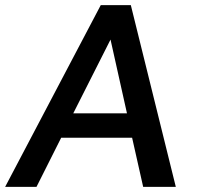

<svg xmlns="http://www.w3.org/2000/svg" viewBox="-96 -727 804 747"><path d="M588 0 413 -707H296L-76 0H46L142 -191H418L461 0ZM398 -286H189L334 -573Z"/></svg>

Font: Brisa Sans Medium
Style: Italic
Weight: 600
Italic angle: -8°
Designer: Dalton Maag Ltd
Foundry: Dalton Maag Ltd
Version: Version 1.101;July 10, 2019;FontCreator 11.5.0.2425 64-bit